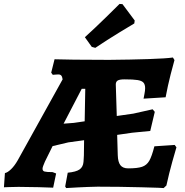

<svg xmlns="http://www.w3.org/2000/svg" viewBox="-46 -948 941 975"><path d="M378 -126Q378 -133 379 -141Q380 -149 380 -159L381 -236L301 -225L221 -206L182 -127Q177 -115 173.5 -106Q170 -97 170 -91Q170 -80 180 -77Q190 -74 221 -74L239 -67L224 5Q203 4 150 2.5Q97 1 48 1Q21 1 0.5 2Q-20 3 -26 3L-21 -69Q-7 -72 10.5 -89Q28 -106 44 -134L272 -545Q270 -559 265 -564.5Q260 -570 250 -570Q241 -570 233 -569Q225 -568 222 -568L214 -579L231 -647Q255 -646 330.5 -645Q406 -644 508 -644Q618 -645 709 -648Q800 -651 832 -656L840 -643Q835 -627 820.5 -570Q806 -513 795 -454L683 -447Q684 -453 687.5 -470.5Q691 -488 691 -500Q691 -519 682.5 -528.5Q674 -538 652.5 -541.5Q631 -545 587 -545Q561 -545 551.5 -539Q542 -533 542 -519L547 -359L631 -371L729 -393L740 -380L717 -283L625 -274L549 -263L552 -160Q553 -125 565.5 -109Q578 -93 605 -93Q652 -93 675.5 -101Q699 -109 712 -131.5Q725 -154 738 -205L841 -212L850 -200Q845 -184 829 -127Q813 -70 799 -6L785 7Q786 6 672.5 3Q559 0 450 0Q400 1 352 3.5Q304 6 290 7L285 -1L298 -71Q340 -75 358 -87.5Q376 -100 378 -126ZM384 -332 387 -497H369L277 -320L329 -324ZM438 -705 420 -710 385 -759Q440 -809 493 -861Q546 -913 561 -928L576 -927L638 -844L636 -829Q619 -819 559 -782.5Q499 -746 438 -705Z"/></svg>

Font: Alegreya SC ExtraBold
Style: Italic
Weight: 800
Italic angle: -7°
Designer: Juan Pablo del Peral
Foundry: Huerta Tipografica
Version: Version 2.007; ttfautohint (v1.6)